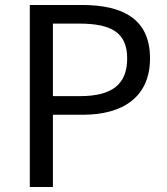

<svg xmlns="http://www.w3.org/2000/svg" viewBox="-20 -753 672 773"><path d="M309 -733H100V0H193V-291H314C474 -291 584 -362 584 -518C584 -678 473 -733 309 -733ZM302 -366H193V-658H298C427 -658 492 -623 492 -518C492 -413 431 -366 302 -366Z"/></svg>

Font: Spoqa Han Sans Neo
Style: Regular
Weight: 400
Designer: [Spoqa Han Sans Neo] Dong-huui Kim ___ Younghwa Kang ___ Yujin Lee ___ [Noto Sans] Ryoko NISHIZUKA ____ (kana & ideograp
Foundry: Spoqa (http://www.spoqa-han-sans.com)
Version: Version 1.100;hotconv 1.0.109;makeotfexe 2.5.65596